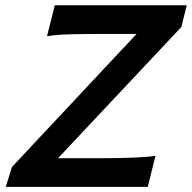

<svg xmlns="http://www.w3.org/2000/svg" viewBox="-20 -726 746 746"><path d="M684.6 -621.1 205.6 -111.3H369.1Q441.4 -111.3 497.3 -113.5Q553.2 -115.7 584 -120.6L554.2 0H2.4L26.4 -77.1L510.7 -594.2H392.1Q312 -594.2 254.2 -592.8Q196.3 -591.3 162.6 -585L192.9 -705.6H705.6Z"/></svg>

Font: Andika New Basic
Style: Bold Italic
Weight: 700
Italic angle: -14°
Designer: Victor Gaultney, Annie Olsen, Pablo Ugerman
Foundry: SIL International
Version: Version 5.500